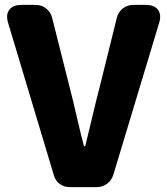

<svg xmlns="http://www.w3.org/2000/svg" viewBox="-20 -764 683 784"><path d="M264 0Q241 0 223.5 -13Q206 -26 200 -48L13 -671Q3 -704 18 -724Q33 -744 67 -744H125Q150 -744 168.5 -729.5Q187 -715 193 -691L265 -405Q276 -364 294 -285Q312 -207 323 -167H328Q338 -206 356 -283Q375 -364 386 -405L457 -691Q463 -715 481.5 -729.5Q500 -744 525 -744H576Q610 -744 625 -724Q640 -704 630 -671L443 -51Q436 -28 417.5 -14Q399 0 375 0H321Z"/></svg>

Font: GenSenRounded TW H
Style: Regular
Weight: 900
Version: Version 1.501;PS 1;hotconv 16.6.51;makeotf.lib2.5.65220